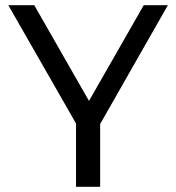

<svg xmlns="http://www.w3.org/2000/svg" viewBox="-20 -720 679 740"><path d="M366 -242 627 -700H534L323 -331L112 -700H12L273 -244V0H366Z"/></svg>

Font: Rookery
Style: Regular
Weight: 400
Designer: Ryan Kimball / Julieta Ulanovsky
Foundry: Motorola Mobility LLC.
Version: Version 1.0